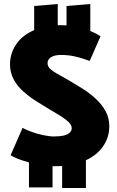

<svg xmlns="http://www.w3.org/2000/svg" viewBox="-20 -819 587 961"><path d="M125 119V-6Q107 -11 90.5 -16.5Q74 -22 59.5 -28.5Q45 -35 33 -42L93 -179Q111 -169 138.5 -159Q166 -149 196.5 -142.5Q227 -136 251 -136Q281 -136 300.5 -141Q320 -146 329.5 -155.5Q339 -165 339 -177Q339 -193 323.5 -208Q308 -223 284 -238Q260 -253 234 -268Q201 -288 165.5 -310Q130 -332 99 -359Q68 -386 49 -420.5Q30 -455 30 -498Q31 -555 62.5 -599.5Q94 -644 151 -668V-789L269 -799V-693Q273 -693 276 -693Q279 -693 283 -693Q291 -693 298 -692.5Q305 -692 313 -692V-789L432 -799V-664Q446 -658 459 -651.5Q472 -645 483 -637L429 -514Q393 -527 369.5 -533Q346 -539 327 -541.5Q308 -544 285 -544Q254 -544 236 -533Q218 -522 218 -503Q218 -486 232.5 -473Q247 -460 270.5 -447.5Q294 -435 321 -419Q357 -398 393.5 -375Q430 -352 460 -324Q490 -296 508.5 -262.5Q527 -229 527 -187Q527 -132 496.5 -87.5Q466 -43 410 -17V122H291V12Q283 12 274 12.5Q265 13 256 13H243V119Z"/></svg>

Font: Catamaran Black
Style: Regular
Weight: 900
Designer: Pria Ravichandran
Version: Version 2.000